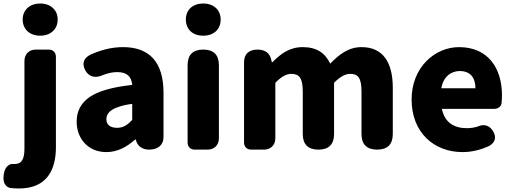

<svg xmlns="http://www.w3.org/2000/svg" viewBox="-66 -851 2917 1092"><path d="M73 -288V-7C73 55 58 82 15 82C14 82 14 82 13 82C-15 77 -36 101 -42 128C-51 168 -48 208 -8 218C6 220 22 221 42 221C202 221 252 113 252 -13V-527C252 -553 236 -569 210 -569H162H138C99 -569 73 -543 73 -504ZM234 -806C217 -822 192 -831 162 -831C104 -831 63 -795 63 -740C63 -684 104 -648 162 -648C192 -648 217 -657 234 -673C252 -689 262 -712 262 -740C262 -768 252 -790 234 -806Z M445 -300C394 -265 370 -219 370 -159C370 -64 434 14 539 14C602 14 655 -15 702 -57H707V-55C715 -19 745 0 782 0C830 0 864 -24 864 -72V-161V-323C864 -501 781 -583 634 -583C567 -583 505 -566 446 -539C409 -519 399 -489 419 -451C440 -412 479 -405 519 -424C548 -435 574 -441 600 -441C658 -441 682 -414 686 -368C575 -356 496 -334 445 -300ZM617 -246C636 -252 659 -257 686 -260V-169C660 -141 636 -124 600 -124C563 -124 539 -140 539 -173C539 -193 548 -211 571 -226C583 -234 598 -240 617 -246Z M1179 -284V-480C1179 -539 1149 -569 1090 -569C1031 -569 1001 -539 1001 -480V-41C1001 -16 1017 0 1042 0H1090H1114C1153 0 1179 -26 1179 -65ZM1018 -673C1035 -657 1060 -648 1090 -648C1120 -648 1144 -657 1162 -673C1179 -689 1189 -712 1189 -740C1189 -795 1149 -831 1090 -831C1030 -831 991 -795 991 -740C991 -712 1001 -689 1018 -673Z M1322 -284V-41C1322 -16 1338 0 1363 0H1411H1435C1474 0 1500 -26 1500 -65V-380C1533 -415 1564 -431 1590 -431C1635 -431 1656 -409 1656 -330V-89C1656 -30 1686 0 1745 0C1804 0 1834 -30 1834 -89V-380C1868 -415 1899 -431 1925 -431C1970 -431 1990 -409 1990 -330V-89C1990 -30 2020 0 2079 0C2138 0 2168 -30 2168 -89V-352C2168 -494 2114 -583 1990 -583C1914 -583 1861 -539 1812 -489C1783 -550 1735 -583 1656 -583C1579 -583 1530 -544 1483 -497H1480L1478 -506C1471 -548 1442 -569 1399 -569C1351 -569 1322 -545 1322 -497Z M2359 -65C2411 -14 2483 14 2565 14C2614 14 2669 2 2718 -22C2750 -41 2758 -69 2740 -102C2720 -138 2687 -148 2650 -131C2630 -125 2610 -122 2589 -122C2517 -122 2463 -154 2447 -232H2614H2746C2767 -232 2783 -246 2786 -260C2788 -274 2789 -292 2789 -309C2789 -464 2709 -583 2545 -583C2408 -583 2275 -469 2275 -285C2275 -191 2307 -116 2359 -65ZM2482 -423C2501 -439 2524 -447 2548 -447C2613 -447 2638 -405 2638 -349H2541H2444C2450 -383 2464 -407 2482 -423Z"/></svg>

Font: GenSenRounded2 TW H
Style: Regular
Weight: 900
Version: Version 2.100;PS 2.1;hotconv 16.6.51;makeotf.lib2.5.65220 DE